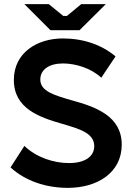

<svg xmlns="http://www.w3.org/2000/svg" viewBox="-20 -898 641 929"><path d="M224 -752H365L492 -878H373L304 -821H286L216 -878H98ZM308 11C452 11 569 -63 569 -198C569 -336 444 -381 326 -413C244 -437 175 -456 175 -513C175 -561 217 -591 285 -591C346 -591 421 -568 470 -522L539 -625C473 -681 384 -712 284 -712C161 -712 47 -644 47 -511C47 -372 172 -330 284 -298C365 -274 436 -254 436 -191C436 -140 390 -109 314 -109C240 -109 156 -136 98 -192L31 -88C104 -21 205 11 308 11Z"/></svg>

Font: Fixel Display SemiBold
Style: Regular
Weight: 600
Designer: AlfaBravo + MacPaw
Foundry: Kyrylo Tkachov, Marchela Mozhyna, Serhii Makarenko, Maria Weinstein, Zakhar Kryvoshyya
Version: Version 1.211